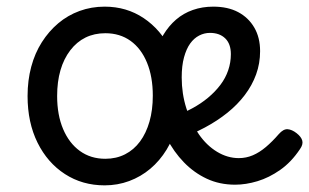

<svg xmlns="http://www.w3.org/2000/svg" viewBox="-20 -539 931 578"><path d="M295 19Q228 19 175.5 -15Q123 -49 93 -109.5Q63 -170 63 -250Q63 -297 74 -338Q85 -379 106 -412Q127 -445 155.5 -469Q184 -493 219.5 -506Q255 -519 295 -519Q361 -519 412.5 -484.5Q464 -450 494 -389.5Q524 -329 524 -251Q524 -204 513 -163Q502 -122 481.5 -88.5Q461 -55 432.5 -31Q404 -7 369 6Q334 19 295 19ZM297 -61Q330 -61 356.5 -74.5Q383 -88 401.5 -113Q420 -138 430 -173Q440 -208 440 -251Q440 -308 422.5 -350.5Q405 -393 373 -416Q341 -439 297 -439Q264 -439 237.5 -426Q211 -413 191.5 -387.5Q172 -362 162 -327.5Q152 -293 152 -250Q152 -193 170 -150.5Q188 -108 220.5 -84.5Q253 -61 297 -61ZM688 17Q641 17 602.5 -1Q564 -19 533.5 -50.5Q503 -82 482 -123Q461 -164 450 -210.5Q439 -257 439 -304Q439 -342 447.5 -375Q456 -408 472 -434.5Q488 -461 510 -480Q532 -499 560.5 -509Q589 -519 622 -519Q666 -519 697 -502.5Q728 -486 745.5 -456Q763 -426 763 -385Q763 -348 751 -315Q739 -282 717 -253Q695 -224 664.5 -199.5Q634 -175 596.5 -155Q559 -135 516 -120L501 -187Q531 -198 558 -212.5Q585 -227 606.5 -245Q628 -263 643.5 -283.5Q659 -304 667 -327.5Q675 -351 675 -376Q675 -407 658 -423.5Q641 -440 612 -440Q595 -440 579.5 -432Q564 -424 552.5 -408Q541 -392 534 -366.5Q527 -341 527 -306Q527 -257 541 -213Q555 -169 578.5 -135Q602 -101 633.5 -82Q665 -63 699 -63Q721 -63 741 -71.5Q761 -80 780.5 -96.5Q800 -113 819 -135Q833 -151 846 -150Q859 -149 873 -138Q887 -127 890 -115.5Q893 -104 883 -90Q857 -51 823.5 -27.5Q790 -4 755 6.5Q720 17 688 17Z"/></svg>

Font: Playwrite IT Trad
Style: Regular
Weight: 400
Designer: Veronika Burian, José Scaglione
Foundry: TypeTogether
Version: Version 1.002